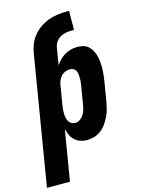

<svg xmlns="http://www.w3.org/2000/svg" viewBox="-175 -820 814 1112"><g transform="rotate(-15 232.0 -263.5)"><path d="M-36 215 92 -557Q96 -584 106.5 -610.5Q117 -637 135.5 -659.5Q154 -682 178 -698.5Q202 -715 229 -725Q256 -735 283.5 -738.5Q311 -742 338 -742H353L352 -628H338Q321 -628 303.5 -625Q286 -622 270 -613Q254 -604 243.5 -589Q233 -574 230 -557L213 -453Q224 -470 238.5 -484.5Q253 -499 270.5 -509Q288 -519 307 -523.5Q326 -528 345 -528Q364 -528 381.5 -523Q399 -518 411.5 -506Q424 -494 432.5 -478Q441 -462 445 -444.5Q449 -427 451 -408.5Q453 -390 452.5 -371Q452 -352 450 -333Q448 -314 445 -295L425 -175Q421 -154 415.5 -133Q410 -112 400 -91.5Q390 -71 376.5 -52Q363 -33 344.5 -19Q326 -5 304 1.5Q282 8 261 8Q240 8 221 1.5Q202 -5 187.5 -18.5Q173 -32 165 -49.5Q157 -67 152 -87L102 215ZM220 -106Q235 -106 248.5 -115Q262 -124 270.5 -137.5Q279 -151 283.5 -165.5Q288 -180 290 -194L310 -314Q312 -325 312.5 -335.5Q313 -346 312.5 -356.5Q312 -367 310.5 -377.5Q309 -388 304 -396.5Q299 -405 289.5 -409.5Q280 -414 269 -414Q255 -414 241.5 -408.5Q228 -403 218 -392.5Q208 -382 202 -368.5Q196 -355 194 -342L174 -222Q172 -209 171 -197Q170 -185 170.5 -173Q171 -161 173.5 -149Q176 -137 181.5 -127.5Q187 -118 197.5 -112Q208 -106 220 -106Z"/></g></svg>

Font: Iosevka Curly Heavy
Style: Italic
Weight: 900
Italic angle: -9°
Monospace: yes
Designer: Belleve Invis
Foundry: Belleve Invis
Version: Version 22.1.2; ttfautohint (v1.8.4)